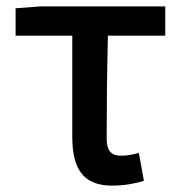

<svg xmlns="http://www.w3.org/2000/svg" viewBox="-20 -570 568 603"><path d="M332 13C371 13 406 6 432 -2L416 -90C396 -84 378 -81 360 -81C331 -81 315 -95 315 -134C315 -230 316 -344 319 -458H499V-550H109L29 -544V-458H207V-140C207 -43 239 13 332 13Z"/></svg>

Font: Source Han Sans JP Medium
Style: Regular
Weight: 500
Designer: Ryoko NISHIZUKA 西塚涼子 (kana, bopomofo & ideographs); Paul D. Hunt (Latin, Greek & Cyrillic); Sandoll Communications 산돌커뮤니
Foundry: Adobe
Version: Version 2.002;hotconv 1.0.116;makeotfexe 2.5.65601